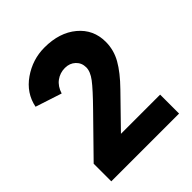

<svg xmlns="http://www.w3.org/2000/svg" viewBox="-157 -848 717 717"><g transform="rotate(-45 202.0 -489.0)"><path d="M17 -317 157 -460Q212 -516 232 -542.5Q252 -569 252 -591Q252 -615 235.5 -630.5Q219 -646 194 -646Q168 -646 147.5 -631Q127 -616 118 -587L14 -621Q26 -681 78.5 -717.5Q131 -754 194 -754Q273 -754 322 -713Q371 -672 371 -607Q371 -564 349.5 -526Q328 -488 284 -443L168 -324H375V-224H17Z"/></g></svg>

Font: Evergrow Sans 
Style: ExtraBold
Weight: 800
Foundry: 10Web
Version: Version 1.000